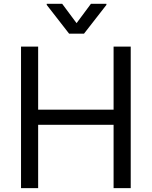

<svg xmlns="http://www.w3.org/2000/svg" viewBox="-20 -967 780 987"><path d="M88.1 0H176.1V-325.3H563.9V0H652V-727.3H563.9V-403.4H176.1V-727.3H88.1ZM299.7 -947.4H220.2V-941.8L335.2 -794H411.9L527 -941.8V-947.4H447.4L373.6 -848Z"/></svg>

Font: Karasuma Gothic
Style: Regular
Weight: 400
Designer: Rasmus Andersson, Ryoko Nishizuka
Foundry: Genbu
Version: Version 1.00